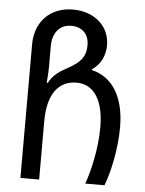

<svg xmlns="http://www.w3.org/2000/svg" viewBox="-54 -814 650 858"><g transform="rotate(5 271.0 -385.0)"><path d="M70 0H154V-261C154 -389 206 -446 284 -446C359 -446 406 -380 406 -257C406 -161 383 -62 361 0H447C469 -55 494 -164 494 -264C494 -403 437 -487 346 -508V-511C388 -540 404 -582 404 -624C404 -709 336 -770 239 -770C135 -770 70 -698 70 -600ZM150 -434C153 -464 154 -489 154 -506V-600C154 -658 186 -697 237 -697C287 -697 317 -666 317 -617C317 -560 288 -535 233 -505C193 -484 170 -463 155 -434Z"/></g></svg>

Font: Noto Sans Georgian SemiCondensed
Style: Regular
Weight: 400
Width: 4
Designer: Monotype Design Team, Akaki Razmadze
Foundry: Google LLC
Version: Version 2.005